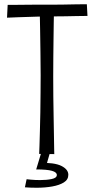

<svg xmlns="http://www.w3.org/2000/svg" viewBox="-20 -724 445 902"><path d="M164 -1Q165 -11 165.5 -40Q166 -69 167.5 -109.5Q169 -150 169.5 -196Q170 -242 170.5 -288Q171 -334 171 -371Q171 -422 170 -477.5Q169 -533 168.5 -581Q168 -629 167 -659.5Q166 -690 166 -690L234 -688Q234 -688 233.5 -669.5Q233 -651 232.5 -618.5Q232 -586 231.5 -544.5Q231 -503 230.5 -456.5Q230 -410 230 -365Q230 -319 230.5 -268.5Q231 -218 232 -170.5Q233 -123 233.5 -84Q234 -45 234.5 -22.5Q235 0 235 0ZM13 -641 16 -701Q16 -701 35.5 -701Q55 -701 83 -701.5Q111 -702 139 -702Q167 -702 185 -702Q200 -702 224.5 -702Q249 -702 277.5 -702.5Q306 -703 331 -703.5Q356 -704 372 -704Q388 -704 388 -704L391 -649Q391 -649 376 -649Q361 -649 338 -648.5Q315 -648 288 -647.5Q261 -647 237 -647Q213 -647 198 -647Q183 -647 160 -646Q137 -645 112 -644.5Q87 -644 64.5 -643Q42 -642 27.5 -641.5Q13 -641 13 -641ZM152 158Q139 158 124.5 157.5Q110 157 97 156L105 118Q114 119 124.5 120Q135 121 146 121.5Q157 122 169 122Q199 122 223 117Q247 112 247 98Q247 85 224 78.5Q201 72 150 72L162 41Q236 39 268.5 55.5Q301 72 301 97Q301 120 280 133Q259 146 225.5 152Q192 158 152 158ZM213 -1 192 72H150L172 -1Z"/></svg>

Font: Truculenta Light
Style: Regular
Weight: 300
Version: Version 1.002